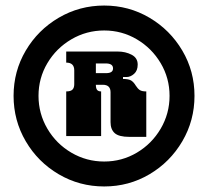

<svg xmlns="http://www.w3.org/2000/svg" viewBox="-20 -769 751 693"><path d="M379 -328V-436Q379 -463 351 -463H326Q326 -450 330.5 -444.5Q335 -439 345 -439V-278H219V-439Q235 -439 241.5 -445.5Q248 -452 248 -465V-515Q248 -543 219 -543V-583H405Q433 -583 455 -571.5Q477 -560 477 -536Q477 -514 464 -502.5Q451 -491 437 -491H424V-484Q445 -484 454 -478Q463 -472 470 -460Q477 -449 484.5 -444Q492 -439 508 -439V-275H447Q409 -275 394 -288.5Q379 -302 379 -328ZM388 -522Q388 -540 362 -540H326V-505H363Q388 -505 388 -522ZM29 -423Q29 -512 73 -586.5Q117 -661 192 -705Q267 -749 356 -749Q445 -749 519.5 -705Q594 -661 638 -586.5Q682 -512 682 -423Q682 -334 638 -259Q594 -184 519.5 -140Q445 -96 356 -96Q267 -96 192 -140Q117 -184 73 -259Q29 -334 29 -423ZM592 -423Q592 -487 560 -541Q528 -595 474 -627Q420 -659 356 -659Q292 -659 237.5 -627Q183 -595 151 -541Q119 -487 119 -423Q119 -359 151 -304.5Q183 -250 237.5 -218Q292 -186 356 -186Q420 -186 474 -218Q528 -250 560 -304.5Q592 -359 592 -423Z"/></svg>

Font: Danfo
Style: Regular
Weight: 400
Version: Version 1.000;Glyphs 3.2 (3236)